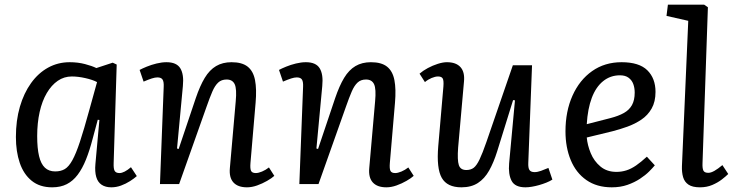

<svg xmlns="http://www.w3.org/2000/svg" viewBox="-20 -787 3135 821"><path d="M466 -90Q465 -65 470.5 -56Q476 -47 491 -47Q501 -47 513.5 -53.5Q526 -60 540 -72L565 -34Q554 -24 536 -12.5Q518 -1 497.5 6.5Q477 14 456 14Q431 14 414.5 3Q398 -8 391.5 -30.5Q385 -53 388 -86L405 -274L398 -275L376 -193Q363 -143 347.5 -104.5Q332 -66 312 -39.5Q292 -13 265.5 0.5Q239 14 203 14Q150 14 115.5 -14Q81 -42 64.5 -90.5Q48 -139 48 -201Q48 -272 65 -330.5Q82 -389 113 -432Q144 -475 186 -498Q228 -521 278 -521Q313 -521 343.5 -513Q374 -505 392 -496L462 -519L479 -511ZM216 -54Q240 -54 257 -64Q274 -74 289.5 -102Q305 -130 322 -181.5Q339 -233 362 -317L395 -436Q376 -446 345 -453Q314 -460 287 -460Q254 -460 227 -441.5Q200 -423 180 -389Q160 -355 149.5 -308Q139 -261 139 -205Q139 -153 147 -119.5Q155 -86 172 -70Q189 -54 216 -54Z M1153 -35Q1142 -25 1122 -13.5Q1102 -2 1079.5 6Q1057 14 1036 14Q997 14 978 -7Q959 -28 963 -69L988 -354Q993 -407 983.5 -427Q974 -447 949 -447Q927 -447 913 -434Q899 -421 888 -395.5Q877 -370 863 -330L746 0H664L680 -416Q681 -438 675 -447Q669 -456 653 -456Q643 -456 629 -451.5Q615 -447 594 -438L577 -488Q588 -494 607.5 -502Q627 -510 649.5 -515.5Q672 -521 692 -521Q735 -521 751 -495Q767 -469 762 -419L737 -152L744 -150L817 -367Q835 -420 855.5 -454Q876 -488 904 -504.5Q932 -521 970 -521Q1015 -521 1039 -502Q1063 -483 1070.5 -444.5Q1078 -406 1073 -348L1051 -90Q1049 -66 1053.5 -56.5Q1058 -47 1074 -47Q1085 -47 1100.5 -53.5Q1116 -60 1130 -71Z M1749 -35Q1738 -25 1718 -13.5Q1698 -2 1675.5 6Q1653 14 1632 14Q1593 14 1574 -7Q1555 -28 1559 -69L1584 -354Q1589 -407 1579.5 -427Q1570 -447 1545 -447Q1523 -447 1509 -434Q1495 -421 1484 -395.5Q1473 -370 1459 -330L1342 0H1260L1276 -416Q1277 -438 1271 -447Q1265 -456 1249 -456Q1239 -456 1225 -451.5Q1211 -447 1190 -438L1173 -488Q1184 -494 1203.5 -502Q1223 -510 1245.5 -515.5Q1268 -521 1288 -521Q1331 -521 1347 -495Q1363 -469 1358 -419L1333 -152L1340 -150L1413 -367Q1431 -420 1451.5 -454Q1472 -488 1500 -504.5Q1528 -521 1566 -521Q1611 -521 1635 -502Q1659 -483 1666.5 -444.5Q1674 -406 1669 -348L1647 -90Q1645 -66 1649.5 -56.5Q1654 -47 1670 -47Q1681 -47 1696.5 -53.5Q1712 -60 1726 -71Z M1774 -472Q1789 -485 1809.5 -496Q1830 -507 1852 -514Q1874 -521 1891 -521Q1930 -521 1949 -500Q1968 -479 1964 -438L1939 -156Q1935 -102 1942 -81Q1949 -60 1974 -60Q1993 -60 2005.5 -69.5Q2018 -79 2030.5 -105Q2043 -131 2060 -180L2173 -508H2255L2239 -91Q2238 -69 2244 -60Q2250 -51 2266 -51Q2278 -51 2293.5 -56.5Q2309 -62 2325 -69L2342 -19Q2331 -12 2316 -6Q2301 0 2285 4.5Q2269 9 2254 11.5Q2239 14 2227 14Q2182 14 2167.5 -14Q2153 -42 2157 -88L2182 -358L2174 -359L2106 -140Q2091 -92 2071.5 -57.5Q2052 -23 2023.5 -4.5Q1995 14 1953 14Q1892 14 1869 -26.5Q1846 -67 1854 -162L1876 -417Q1878 -443 1873 -451.5Q1868 -460 1853 -460Q1841 -460 1825.5 -453.5Q1810 -447 1797 -436Z M2638 -521Q2713 -521 2748 -486.5Q2783 -452 2783 -394Q2783 -352 2766.5 -323Q2750 -294 2722.5 -275.5Q2695 -257 2663 -245.5Q2631 -234 2600 -226L2489 -199Q2492 -166 2506 -132Q2520 -98 2547.5 -75Q2575 -52 2616 -52Q2638 -52 2658.5 -58.5Q2679 -65 2700 -79.5Q2721 -94 2746 -117L2780 -80Q2771 -69 2755.5 -53.5Q2740 -38 2716.5 -22.5Q2693 -7 2663 3.5Q2633 14 2596 14Q2532 14 2487.5 -17Q2443 -48 2420.5 -102.5Q2398 -157 2398 -225Q2398 -311 2428 -378Q2458 -445 2512 -483Q2566 -521 2638 -521ZM2694 -391Q2694 -411 2688 -427.5Q2682 -444 2668 -454.5Q2654 -465 2631 -465Q2590 -465 2559 -440Q2528 -415 2510.5 -368.5Q2493 -322 2489 -256L2590 -282Q2625 -291 2648 -304Q2671 -317 2682.5 -338Q2694 -359 2694 -391Z M2923 -698 2830 -719 2836 -767H2991L3007 -756L2984 -90Q2983 -68 2987.5 -58Q2992 -48 3009 -48Q3020 -48 3035 -56.5Q3050 -65 3069 -81L3094 -43Q3084 -33 3066.5 -19.5Q3049 -6 3025.5 4Q3002 14 2973 14Q2941 14 2924 2.5Q2907 -9 2901 -29.5Q2895 -50 2896 -77Z"/></svg>

Font: Literata
Style: Italic
Weight: 400
Italic angle: -2°
Designer: Latin by Veronika Burian and Jose Scaglione. Greek by Irene Vlachou. Cyrillic by Vera Evstafieva
Foundry: TypeTogether
Version: Version 3.103;gftools[0.9.29]